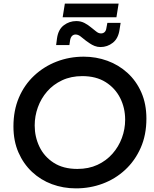

<svg xmlns="http://www.w3.org/2000/svg" viewBox="-20 -1025 848 1057"><path d="M398 12Q328 12 266 -11Q204 -34 156.5 -78.5Q109 -123 81.5 -186Q54 -249 54 -329Q54 -417 84 -487.5Q114 -558 168 -608.5Q222 -659 292 -686Q362 -713 441 -713Q509 -713 571 -690.5Q633 -668 681.5 -624Q730 -580 758 -516.5Q786 -453 786 -372Q786 -282 754.5 -211Q723 -140 669 -90Q615 -40 545.5 -14Q476 12 398 12ZM406 -95Q468 -95 516.5 -117.5Q565 -140 599 -178.5Q633 -217 651 -265.5Q669 -314 669 -366Q669 -431 641.5 -485.5Q614 -540 561.5 -573Q509 -606 433 -606Q371 -606 322 -583Q273 -560 239.5 -521.5Q206 -483 188.5 -434.5Q171 -386 171 -334Q171 -272 197 -217.5Q223 -163 275.5 -129Q328 -95 406 -95ZM533 -766Q516 -766 501 -772Q486 -778 474.5 -786Q463 -794 453 -801Q437 -814 423.5 -824.5Q410 -835 396 -835Q385 -835 377 -827.5Q369 -820 366 -804L362 -777H289L294 -815Q301 -863 331.5 -886Q362 -909 400 -909Q425 -909 445 -898.5Q465 -888 479 -876Q495 -864 508.5 -852.5Q522 -841 536 -841Q548 -841 556 -848.5Q564 -856 566 -872L571 -899H644L638 -861Q631 -813 601 -789.5Q571 -766 533 -766ZM325 -930 337 -1005H633L621 -930Z"/></svg>

Font: MuseoModerno Thin Medium
Style: Italic
Weight: 500
Italic angle: -9°
Version: Version 1.003